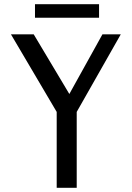

<svg xmlns="http://www.w3.org/2000/svg" viewBox="-20 -891 624 911"><path d="M140 -728 309 -445 466 -728H553L344 -360V0H249V-360L32 -728ZM146 -871H450V-807H146Z"/></svg>

Font: Rosario Light
Style: Regular
Weight: 300
Designer: Hector Gatti
Foundry: Omnibus Type
Version: Version 1.101; ttfautohint (v1.8.1.43-b0c9)